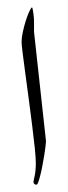

<svg xmlns="http://www.w3.org/2000/svg" viewBox="-20 -503 185 526"><path d="M106 -116.2Q106 -112.3 104.7 -101.8Q103.5 -91.3 101.3 -78.1Q99.1 -64.9 96.4 -50.5Q93.8 -36.1 90.8 -24.4Q87.9 -12.7 85.2 -4.9Q82.5 2.9 80.1 2.9Q71.8 2.9 71.8 -4.9Q71.8 -7.3 75 -21.2Q78.1 -35.2 78.1 -57.1Q78.1 -70.8 75.2 -98.6Q72.3 -126.5 67.9 -161.1Q63.5 -195.8 58.6 -232.9Q53.7 -270 49.3 -302.2Q44.9 -334.5 42 -357.9Q39.1 -381.3 39.1 -388.2Q39.1 -399.4 42.5 -415.3Q45.9 -431.2 50.5 -445.8Q55.2 -460.4 60.1 -471.2Q64.9 -481.9 67.9 -482.9Q68.8 -481.4 69.8 -476.6Q70.8 -471.7 71.5 -465.8Q72.3 -460 72.8 -453.9Q73.2 -447.8 73.2 -443.8V-416Z"/></svg>

Font: Scheherazade Urdu
Style: Regular
Weight: 400
Designer: SIL International
Foundry: SIL International
Version: Version 1.005 (build 117/117)